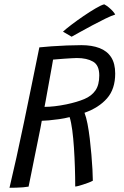

<svg xmlns="http://www.w3.org/2000/svg" viewBox="-20 -876 587 910"><path d="M25 14Q40.5 -50.5 58 -129.8Q75.5 -209 93.8 -297Q112 -385 130.5 -475.2Q149 -565.5 166.5 -651.5Q189 -654 224 -656.5Q259 -659 297 -660.5Q335 -662 365.5 -662Q415.5 -662 451.5 -648.2Q487.5 -634.5 506.8 -604.8Q526 -575 526 -527.5Q526 -454 487.2 -409.8Q448.5 -365.5 380.5 -341.5Q388.5 -321 394.8 -288.8Q401 -256.5 405.5 -218.8Q410 -181 413.2 -143Q416.5 -105 418.2 -72.8Q420 -40.5 420 -19.5Q410 -14 397.5 -9.5Q385 -5 372.8 -1Q360.5 3 350.8 5.5Q341 8 336.5 8Q336.5 -35 335 -82.5Q333.5 -130 330.5 -175.5Q327.5 -221 322.5 -259Q317.5 -297 310 -321Q287 -315 260.2 -311.2Q233.5 -307.5 211 -305.5Q188.5 -303.5 178 -303.5Q177 -296 171.8 -269.8Q166.5 -243.5 159 -206.2Q151.5 -169 143.2 -128.5Q135 -88 127.8 -51.8Q120.5 -15.5 115.5 8.5Q105 10.5 89.2 11.8Q73.5 13 56.2 13.5Q39 14 25 14ZM191 -369.5Q236 -369.5 295 -381.5Q345 -392 379.5 -406.5Q414 -421 432.2 -447.2Q450.5 -473.5 450.5 -518.5Q450.5 -567 421 -584Q391.5 -601 344.5 -601Q336.5 -601 320 -600Q303.5 -599 285 -597.8Q266.5 -596.5 251.8 -595.2Q237 -594 231.5 -593.5Q230 -584.5 226 -561.5Q222 -538.5 216.5 -509Q211 -479.5 205.8 -450Q200.5 -420.5 196.5 -398.5Q192.5 -376.5 191 -369.5ZM474 -855.5Q485.5 -849.5 496.2 -840.5Q507 -831.5 515 -822.5Q523 -813.5 526 -807Q509 -802 479.2 -787.5Q449.5 -773 416.8 -755.5Q384 -738 357.2 -723Q330.5 -708 319.5 -702L278.5 -726Q292 -738.5 318.2 -758.5Q344.5 -778.5 375.2 -799.5Q406 -820.5 432.8 -836.2Q459.5 -852 474 -855.5Z"/></svg>

Font: Grandstander Thin Light
Style: Italic
Weight: 300
Italic angle: -15°
Version: Version 1.200